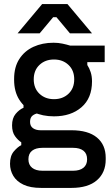

<svg xmlns="http://www.w3.org/2000/svg" viewBox="-20 -716 550 939"><path d="M181 203Q128 203 94.5 187Q61 171 45 144Q29 117 29 85Q29 46 48 24Q67 2 84 -6V-20Q68 -30 53.5 -50Q39 -70 39 -103Q39 -138 56.5 -159Q74 -180 95 -189V-206L167 -162Q151 -160 139 -150.5Q127 -141 127 -120Q127 -99 141.5 -89Q156 -79 178 -79H329Q411 -79 454 -43.5Q497 -8 497 56V64Q497 128 454 165.5Q411 203 329 203ZM338 119Q370 119 388 104.5Q406 90 406 63Q406 35 388 21Q370 7 338 7H187Q155 7 137 21Q119 35 119 63Q119 90 137 104.5Q155 119 187 119ZM343 -328Q343 -372 315 -398.5Q287 -425 244 -425Q201 -425 173 -398.5Q145 -372 145 -328Q145 -284 173 -257.5Q201 -231 244 -231Q287 -231 315 -257.5Q343 -284 343 -328ZM49 -326V-330Q49 -388 74.5 -427.5Q100 -467 143.5 -487Q187 -507 242 -507Q265 -507 286 -502.5Q307 -498 323 -493H492V-412H407V-398Q417 -383 423.5 -363Q430 -343 430 -318Q430 -236 378.5 -191.5Q327 -147 244 -147Q188 -147 144 -167.5Q100 -188 74.5 -228Q49 -268 49 -326ZM66 -553 186 -696H310L430 -553H322L256 -632H240L174 -553Z"/></svg>

Font: Space Grotesk Frontify Medium
Style: Regular
Weight: 500
Designer: Florian Karsten
Version: Version 2.000